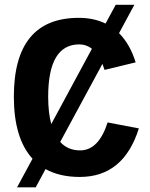

<svg xmlns="http://www.w3.org/2000/svg" viewBox="-20 -745 640 819"><path d="M487.8 -603.5Q534.7 -556.6 558.6 -479L425.8 -446.8L417 -472.7L236.8 -139.6Q269 -103.5 321.8 -103.5Q400.9 -103.5 439 -222.7L572.3 -197.3Q507.3 9.8 320.3 9.8Q233.9 9.8 174.3 -23.9L132.3 54.2H52.7L118.7 -67.9Q39.1 -154.8 39.1 -332.5Q39.1 -668.9 316.4 -668.9Q380.4 -668.9 430.2 -644.5L473.6 -724.6H553.2ZM185.5 -332.5Q185.5 -264.2 198.7 -215.8L372.1 -537.1Q348.1 -555.7 318.4 -555.7Q185.5 -555.7 185.5 -332.5Z"/></svg>

Font: Cousine
Style: Bold
Weight: 700
Monospace: yes
Designer: Steve Matteson
Foundry: Ascender Corporation
Version: Version 1.20